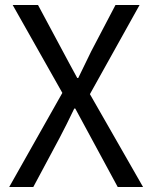

<svg xmlns="http://www.w3.org/2000/svg" viewBox="-20 -753 613 773"><path d="M231 -379 31 -733H133L260 -496Q278 -462 291 -439H295L347 -546L445 -733H542L342 -374L556 0H454L283 -316H279Q248 -251 220 -198L114 0H17Z"/></svg>

Font: Source Han Sans K Regular
Style: Regular
Weight: 400
Designer: Ryoko NISHIZUKA  (kana & ideographs); Paul D. Hunt (Latin, Greek & Cyrillic); Wenlong ZHANG  (bopomofo); Sandoll Communi
Foundry: Adobe Systems Incorporated
Version: Version 1.00 July 18, 2014, initial release